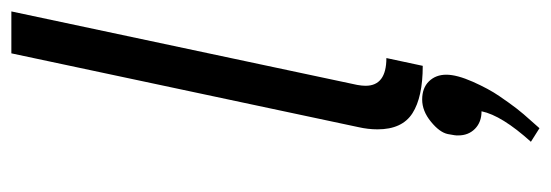

<svg xmlns="http://www.w3.org/2000/svg" viewBox="-336 -414 970 338"><g transform="rotate(-90 149.0 -245.0)"><path d="M168.5 -101.1Q167 -92.8 167 -86.4Q167 -49.8 215.8 -49.8L202.1 14.2Q147 14.2 118.7 -3.9Q90.3 -22 90.3 -65.4Q90.3 -82 94.2 -99.1L224.1 -710H297.9ZM92.3 219.7 68.4 204.6Q114.7 153.3 122.1 117.7Q103 117.7 91.3 106.2Q79.6 94.7 79.6 76.7Q79.1 72.8 82 58.3Q85 43.9 103.8 28.6Q122.6 13.2 142.8 13.2Q163.1 13.2 174.8 25.1Q186.5 37.1 186.5 55.7Q186.5 74.2 174.1 102.3Q161.6 130.4 148.9 148.9Q136.2 167.5 127 179.4Q117.7 191.4 105.2 205.1Q92.8 218.8 92.3 219.7Z"/></g></svg>

Font: Tuffy
Style: Italic
Weight: 400
Italic angle: -12°
Designer: Thatcher Ulrich, Karoly Barta and Michael Everson
Version: Version 001.271